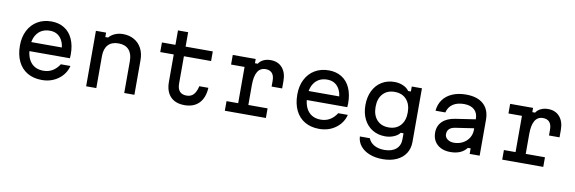

<svg xmlns="http://www.w3.org/2000/svg" viewBox="-62 -1293 6124 2045"><g transform="rotate(10 3000.0 -270.0)"><path d="M585 -362 548 -305Q548 -406 506 -461Q464 -516 388 -516Q304 -516 256 -459.5Q208 -403 208 -305Q208 -200 256 -142Q304 -84 392 -84Q447 -84 490.5 -110Q534 -136 564 -184H668Q645 -94 569.5 -39Q494 16 392 16Q302 16 236 -22.5Q170 -61 135 -133.5Q100 -206 100 -305Q100 -398 136 -468.5Q172 -539 237 -577.5Q302 -616 388 -616Q468 -616 527.5 -579Q587 -542 618.5 -472Q650 -402 650 -307Q650 -292 648 -264H185V-362Z M870 -600H980V-552H1010Q1035 -582 1075 -599Q1115 -616 1161 -616Q1230 -616 1282.5 -586Q1335 -556 1363.5 -501.5Q1392 -447 1392 -376V0H1282V-346Q1282 -425 1243 -467.5Q1204 -510 1131 -510Q1058 -510 1019 -467.5Q980 -425 980 -346V0H870Z M1840 -600H2134V-496H1840V-200Q1840 -145 1865 -116.5Q1890 -88 1940 -88Q1987 -88 2015 -118Q2043 -148 2057 -210H2155Q2149 -101 2092 -42.5Q2035 16 1936 16Q1837 16 1783.5 -40Q1730 -96 1730 -200V-496H1584V-600H1730V-756H1840Z M2598 -600V-554H2628Q2647 -584 2681 -600Q2715 -616 2758 -616Q2838 -616 2884 -563.5Q2930 -511 2930 -420V-340H2816V-404Q2816 -457 2792 -484.5Q2768 -512 2722 -512Q2664 -512 2635 -463.5Q2606 -415 2606 -320V-104H2814V0H2370V-104H2496V-496H2350V-600Z M3585 -362 3548 -305Q3548 -406 3506 -461Q3464 -516 3388 -516Q3304 -516 3256 -459.5Q3208 -403 3208 -305Q3208 -200 3256 -142Q3304 -84 3392 -84Q3447 -84 3490.5 -110Q3534 -136 3564 -184H3668Q3645 -94 3569.5 -39Q3494 16 3392 16Q3302 16 3236 -22.5Q3170 -61 3135 -133.5Q3100 -206 3100 -305Q3100 -398 3136 -468.5Q3172 -539 3237 -577.5Q3302 -616 3388 -616Q3468 -616 3527.5 -579Q3587 -542 3618.5 -472Q3650 -402 3650 -307Q3650 -292 3648 -264H3185V-362Z M4114 216Q4034 216 3971.5 191.5Q3909 167 3873 122.5Q3837 78 3834 20H3942Q3959 65 4004.5 90.5Q4050 116 4114 116Q4195 116 4240.5 77.5Q4286 39 4286 -30V-94H4256Q4234 -64 4190.5 -46Q4147 -28 4098 -28Q4020 -28 3960 -64.5Q3900 -101 3867 -167Q3834 -233 3834 -320Q3834 -408 3867 -475Q3900 -542 3960 -579Q4020 -616 4098 -616Q4148 -616 4191.5 -597Q4235 -578 4256 -546H4286V-600H4396V-20Q4396 51 4362 104Q4328 157 4264 186.5Q4200 216 4114 216ZM4118 -128Q4199 -128 4245.5 -179.5Q4292 -231 4292 -320Q4292 -409 4245.5 -460.5Q4199 -512 4118 -512Q4037 -512 3990.5 -460.5Q3944 -409 3944 -320Q3944 -231 3990.5 -179.5Q4037 -128 4118 -128Z M5030 -279 4816 -247Q4774 -240 4753.5 -219Q4733 -198 4733 -163Q4733 -131 4761 -109.5Q4789 -88 4832 -88Q4883 -88 4926 -110.5Q4969 -133 4993.5 -172.5Q5018 -212 5018 -259V-380Q5018 -443 4978.5 -478Q4939 -513 4868 -513Q4794 -513 4747 -481Q4700 -449 4686 -390H4580Q4586 -459 4623 -510Q4660 -561 4724 -588.5Q4788 -616 4872 -616Q4994 -616 5060 -557Q5126 -498 5126 -388V0H5018V-60H4988Q4959 -22 4915 -3Q4871 16 4810 16Q4751 16 4707 -6Q4663 -28 4639.5 -67.5Q4616 -107 4616 -160Q4616 -234 4665 -281.5Q4714 -329 4805 -342L5030 -376Z M5598 -600V-554H5628Q5647 -584 5681 -600Q5715 -616 5758 -616Q5838 -616 5884 -563.5Q5930 -511 5930 -420V-340H5816V-404Q5816 -457 5792 -484.5Q5768 -512 5722 -512Q5664 -512 5635 -463.5Q5606 -415 5606 -320V-104H5814V0H5370V-104H5496V-496H5350V-600Z"/></g></svg>

Font: Martian Mono VF sWd Rg
Style: Regular
Weight: 400
Width: 6
Monospace: yes
Designer: Roman Shamin
Foundry: Evil Martians
Version: Version 1.100